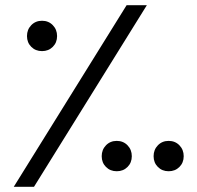

<svg xmlns="http://www.w3.org/2000/svg" viewBox="-20 -720 760 740"><path d="M33 0 468 -700H546L111 0ZM430 -60Q405 -60 388.5 -76.5Q372 -93 372 -118Q372 -143 388.5 -160Q405 -177 430 -177Q455 -177 471.5 -160Q488 -143 488 -118Q488 -93 471.5 -76.5Q455 -60 430 -60ZM142 -523Q117 -523 100.5 -539.5Q84 -556 84 -581Q84 -606 100.5 -623Q117 -640 142 -640Q167 -640 183.5 -623Q200 -606 200 -581Q200 -556 183.5 -539.5Q167 -523 142 -523ZM630 -60Q605 -60 588.5 -76.5Q572 -93 572 -118Q572 -143 588.5 -160Q605 -177 630 -177Q655 -177 671.5 -160Q688 -143 688 -118Q688 -93 671.5 -76.5Q655 -60 630 -60Z"/></svg>

Font: Fustat
Style: Regular
Weight: 400
Designer: Mohamed Gaber, Khaled Hosny, Laura Garcia Mut
Foundry: Kief Type Foundry, Alif Type Foundry, Hard Type Foundry
Version: Version 1.007